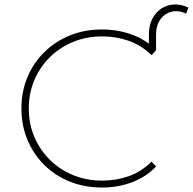

<svg xmlns="http://www.w3.org/2000/svg" viewBox="-20 -836 864 860"><path d="M679 -611 659 -589Q612 -634 556 -653.5Q500 -673 437 -673Q368 -673 308 -648.5Q248 -624 203.5 -580Q159 -536 134 -477.5Q109 -419 109 -350Q109 -281 134 -222.5Q159 -164 203.5 -120Q248 -76 308 -51.5Q368 -27 437 -27Q500 -27 556 -46.5Q612 -66 659 -112L679 -90Q634 -43 571 -19.5Q508 4 437 4Q359 4 293 -22.5Q227 -49 178.5 -97Q130 -145 103 -209.5Q76 -274 76 -350Q76 -426 103 -490.5Q130 -555 179 -603Q228 -651 293.5 -677.5Q359 -704 437 -704Q508 -704 571 -681Q613 -666 647 -640V-680Q647 -723 662.5 -752.5Q678 -782 704 -798.5Q730 -815 761.5 -816Q793 -817 824 -802L814 -775Q779 -791 748.5 -783.5Q718 -776 698.5 -749.5Q679 -723 679 -680Z"/></svg>

Font: Montserrat Thin ExtraLight
Style: Regular
Weight: 250
Version: Version 9.000